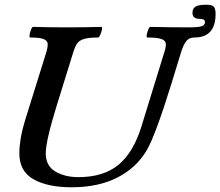

<svg xmlns="http://www.w3.org/2000/svg" viewBox="-20 -781 934 814"><path d="M284 13Q182 13 122 -21Q62 -55 62 -131Q62 -160 68 -195.5Q74 -231 86 -270L178 -565Q183 -583 182 -596Q181 -609 164.5 -615.5Q148 -622 108 -622Q104 -622 105.5 -633Q107 -644 111.5 -655.5Q116 -667 121 -667Q157 -666 193 -665.5Q229 -665 265 -665Q301 -665 337 -665.5Q373 -666 410 -667Q414 -667 412 -655.5Q410 -644 405 -633Q400 -622 396 -622Q355 -622 335 -615.5Q315 -609 306.5 -596Q298 -583 292 -564L220 -332Q174 -183 174 -131Q174 -78 214.5 -54Q255 -30 312 -30Q419 -30 482.5 -82.5Q546 -135 580 -246L678 -564Q684 -583 683 -596Q682 -609 664.5 -615.5Q647 -622 605 -622Q600 -622 602 -633Q604 -644 608.5 -655.5Q613 -667 617 -667Q662 -666 705.5 -665.5Q749 -665 780 -665Q819 -665 834 -669.5Q849 -674 849 -688Q849 -701 827 -701Q796 -701 796 -726Q796 -745 809 -753Q822 -761 855 -761Q878 -761 886 -753Q894 -745 894 -722Q894 -622 804 -622Q782 -622 770 -607Q758 -592 749 -564L707 -427Q638 -204 602 -144Q559 -70 478 -28.5Q397 13 284 13Z"/></svg>

Font: Junicode SmExp
Style: Bold Italic
Weight: 700
Width: 6
Italic angle: -11°
Designer: Peter S. Baker
Version: Version 2.205; ttfautohint (v1.8.4)